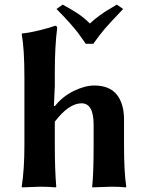

<svg xmlns="http://www.w3.org/2000/svg" viewBox="-20 -810 646 833"><path d="M85.9 -474.1V-180.2C85.9 -110.5 82 -50.5 74.2 0L75.2 2.9L154.8 0C177.6 0 200 1 222.2 2.9L224.1 0C219.9 -49.5 217.8 -109.5 217.8 -180.2V-282.2C258.5 -335.3 297.2 -361.8 334 -361.8C368.8 -361.8 386.2 -330.9 386.2 -269V-180.2C386.2 -98.5 384.1 -38.4 379.9 0L380.9 2.9L464.8 0C487.6 0 508 1 525.9 2.9L527.8 0C521.3 -42.3 518.1 -102.4 518.1 -180.2V-291C518.1 -337.6 507.5 -373.9 486.3 -399.9C465.2 -425.9 432.8 -439 389.2 -439C361.8 -439 331.9 -431 299.3 -415C266.8 -399.1 239.6 -377.1 217.8 -349.1L213.9 -351.1L217.8 -438V-500C217.8 -571.6 221.2 -634.3 228 -688C228 -694.8 225.1 -698.2 219.2 -698.2C204.9 -692.7 182.1 -686.1 150.9 -678.5C119.6 -670.8 94.7 -666.3 76.2 -665L74.2 -662.1C82 -619.8 85.9 -557.1 85.9 -474.1ZM225.1 -771C248.9 -747.2 268.5 -726.5 283.9 -708.7C299.4 -691 310.5 -677.7 317.4 -668.9L352.1 -620.1H384.8C403 -645.8 419.4 -667.2 433.8 -684.1C448.3 -701 475.1 -730 514.2 -771L486.8 -790L444.3 -764.6C436.8 -760.1 425.9 -752.6 411.4 -742.2C396.9 -731.8 383.1 -720.4 370.1 -708C352.9 -724.9 335.9 -739 319.1 -750.2C302.3 -761.5 279.9 -774.7 252 -790Z"/></svg>

Font: Linux Biolinum G
Style: Bold
Weight: 700
Designer: Philipp H. Poll
Foundry: Philipp H. Poll
Version: Version 1.1.0